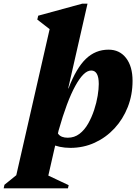

<svg xmlns="http://www.w3.org/2000/svg" viewBox="-113 -785 738 1040"><path d="M-93 235 -89 216 42 110 -33 200 172 -698 192 -599 89 -679 94 -700 332 -765H361L141 200L123 154L259 218L255 235ZM268 16Q208 16 159.5 -7Q111 -30 88 -70L188 -126Q188 -79 203 -59Q218 -39 254 -39Q290 -39 317.5 -60Q345 -81 364.5 -115.5Q384 -150 397 -189.5Q410 -229 416 -266Q422 -303 422 -330Q422 -403 381 -403Q360 -403 338.5 -381.5Q317 -360 294.5 -319Q272 -278 249.5 -218Q227 -158 205 -80L147 -115V-306H258Q300 -416 352 -466Q404 -516 475 -516Q535 -516 570 -470.5Q605 -425 605 -347Q605 -271 579 -205Q553 -139 507 -89.5Q461 -40 400 -12Q339 16 268 16Z"/></svg>

Font: Platypi Light ExtraBold
Style: Italic
Weight: 800
Italic angle: -13°
Version: Version 1.200